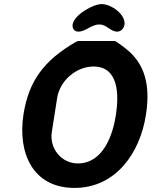

<svg xmlns="http://www.w3.org/2000/svg" viewBox="-20 -914 743 941"><path d="M95 -353C66 -165 140 7 345 7C550 7 667 -168 695 -350C714 -471 702 -580 615 -660C598 -676 548 -713 543 -713H363C362 -713 352 -709 349 -707C197 -618 121 -519 95 -353ZM438 -588C563 -588 563 -448 548 -350C533 -253 486 -113 361 -113C282 -113 221 -186 234 -267L260 -433C273 -520 355 -588 438 -588ZM336 -794C333 -774 345 -759 364 -759C400 -759 427 -794 467 -794C504 -794 520 -759 555 -759C573 -759 587 -775 590 -792C598 -843 525 -894 478 -894C436 -894 343 -841 336 -794Z"/></svg>

Font: Asimov Print
Style: Regular
Weight: 500
Designer: Google
Version: Version 2.000980: 2014